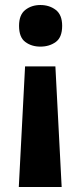

<svg xmlns="http://www.w3.org/2000/svg" viewBox="-20 -576 322 766"><path d="M228 -473Q228 -427 202.5 -408.5Q177 -390 141 -390Q106 -390 81 -408.5Q56 -427 56 -473Q56 -517 81 -536.5Q106 -556 141 -556Q177 -556 202.5 -536.5Q228 -517 228 -473ZM80 -311H201L226 170H55Z"/></svg>

Font: Noto Sans Khmer UI
Style: Bold
Weight: 700
Designer: Danh Hong and the Monotype Design Team
Foundry: Monotype Imaging Inc.
Version: Version 2.002; ttfautohint (v1.8.4.7-5d5b)